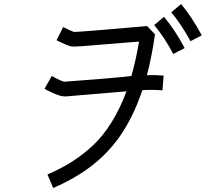

<svg xmlns="http://www.w3.org/2000/svg" viewBox="-20 -858 1040 954"><path d="M746.1 -733.4 794.9 -774.4Q850.6 -708 897.5 -619.1L840.8 -589.8Q797.9 -671.9 746.1 -733.4ZM879.9 -837.9Q935.5 -770.5 982.4 -682.6L926.8 -653.3Q882.8 -734.4 831.1 -796.9ZM710 -484.4Q747.1 -486.3 793 -482.4L787.1 -409.2Q739.3 -413.1 687.5 -410.2Q685.5 -403.3 682.6 -396.5Q639.6 -273.4 576.2 -181.6Q516.6 -96.7 435.5 -34.2Q354.5 28.3 244.1 76.2L215.8 8.8Q284.2 -20.5 337.9 -54.7Q391.6 -88.9 443.4 -136.7Q494.1 -185.5 535.2 -252Q577.1 -319.3 608.4 -404.3Q532.2 -398.4 307.6 -378.9Q304.7 -378.9 301.8 -378.9Q278.3 -378.9 237.3 -398.4Q217.8 -407.2 201.2 -417L237.3 -480.5Q290 -451.2 301.8 -452.1Q556.6 -470.7 632.8 -480.5Q655.3 -558.6 670.9 -651.4Q598.6 -645.5 537.1 -640.6Q349.6 -624 335.9 -627Q315.4 -630.9 260.7 -658.2L277.3 -690.4L293.9 -723.6Q332 -704.1 347.7 -699.2Q390.6 -700.2 710.9 -728.5L750 -687.5Q734.4 -576.2 710 -484.4Z"/></svg>

Font: irohakakuC Regular
Style: Regular
Weight: 400
Designer: [Source Han Sans]
Ryoko NISHIZUKA Ë•øÂ°öÊ∂ºÂ≠ê (kana & ideographs); Paul D. Hunt (Latin, Greek & Cyrillic); Wenlong ZHAN
Version: Version 1.001.20160904